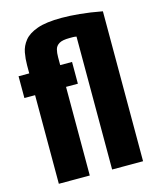

<svg xmlns="http://www.w3.org/2000/svg" viewBox="-120 -889 790 971"><g transform="rotate(-15 275.5 -403.5)"><path d="M66 0V-464H10V-578H66V-621Q66 -654 72 -686.5Q78 -719 100 -746.5Q122 -774 168.5 -790.5Q215 -807 296 -807Q338 -807 390.5 -802Q443 -797 507 -785V0H345V-696Q335 -698 326 -698Q317 -698 309 -698Q271 -698 254 -687.5Q237 -677 232.5 -659.5Q228 -642 228 -620Q228 -610 228 -599.5Q228 -589 228 -578H290V-464H228V0Z"/></g></svg>

Font: Oswald
Style: Bold
Weight: 700
Designer: Vernon Adams
Foundry: Vernon Adams
Version: Version 4.103;gftools[0.9.33.dev8+g029e19f]